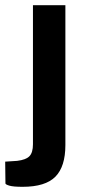

<svg xmlns="http://www.w3.org/2000/svg" viewBox="-62 -550 342 740"><path d="M151.5 131C177.2 105 190 64.3 190 9V-530H65V6C65 27.3 60.5 42.7 51.5 52C42.5 61.3 26.7 67.3 4 70L-42 73L-41 157C-41 159.7 -36 162.5 -26 165.5C-16 168.5 1 170 25 170C83.7 170 125.8 157 151.5 131Z"/></svg>

Font: Morrison SemiBold
Style: Regular
Weight: 600
Designer: Pablo Impallari, Rodrigo Fuenzalida (Modified by Dan O. Williams)
Version: Version 0.030; ttfautohint (v1.8.1)